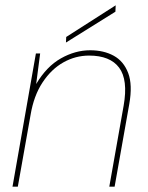

<svg xmlns="http://www.w3.org/2000/svg" viewBox="-20 -702 556 722"><path d="M27 0 115 -501H131L116 -386Q155 -452 209 -482.5Q263 -513 319 -513Q370 -513 407.5 -492.5Q445 -472 462 -427.5Q479 -383 466 -310L411 0H391L445 -305Q462 -402 428 -447.5Q394 -493 315 -493Q264 -493 218.5 -467.5Q173 -442 140 -392Q107 -342 95 -270L47 0ZM228 -542 229 -563 415 -682 414 -658Z"/></svg>

Font: DM Sans 18pt Thin
Style: Italic
Weight: 250
Italic angle: -10°
Designer: Colophon Foundry, Jonny Pinhorn
Foundry: Colophon Foundry
Version: Version 4.004;gftools[0.9.30]